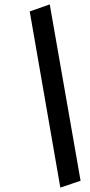

<svg xmlns="http://www.w3.org/2000/svg" viewBox="-20 -767 409 872"><path d="M206 -747 346 54 254 85 115 -715Z"/></svg>

Font: Unageo
Style: Medium-Italic
Weight: 500
Designer: Richard Sepsi
Foundry: Richard Sepsi
Version: Version 2.000